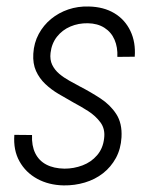

<svg xmlns="http://www.w3.org/2000/svg" viewBox="-20 -558 474 588"><path d="M298.8 -133.8Q302.7 -162.6 287.8 -182.9Q272.9 -203.1 250 -217.8Q227.1 -232.4 205.6 -243.7Q182.1 -256.8 159.4 -270.3Q136.7 -283.7 118.7 -300.8Q100.6 -317.9 90.3 -340.6Q80.1 -363.3 82 -393.6Q84 -426.8 98.6 -453.9Q113.3 -481 136.5 -500Q159.7 -519 189.2 -529.1Q218.8 -539.1 252 -538.1Q297.4 -537.1 330.1 -517.6Q362.8 -498 379.4 -463.1Q396 -428.2 392.6 -384.3L339.4 -383.8Q340.8 -413.1 330.8 -436.3Q320.8 -459.5 299.8 -472.9Q278.8 -486.3 249 -486.8Q220.2 -487.3 195.6 -476.8Q170.9 -466.3 154.5 -445.6Q138.2 -424.8 134.8 -396Q132.3 -375 139.9 -359.4Q147.5 -343.8 161.4 -332Q175.3 -320.3 192.1 -311Q209 -301.8 224.1 -293.5Q257.3 -276.4 287.6 -256.6Q317.9 -236.8 336.2 -208.5Q354.5 -180.2 352.1 -137.7Q350.1 -102.1 335 -74.2Q319.8 -46.4 295.4 -27.3Q271 -8.3 239.7 1Q208.5 10.3 174.8 9.8Q128.9 8.8 93.8 -10.5Q58.6 -29.8 39.6 -64Q20.5 -98.1 23.9 -145L78.1 -144.5Q76.7 -111.8 87.9 -88.9Q99.1 -65.9 121.8 -54Q144.5 -42 177.7 -41.5Q206.1 -41.5 232.7 -51.5Q259.3 -61.5 277.3 -82.5Q295.4 -103.5 298.8 -133.8Z"/></svg>

Font: Roboto Condensed Light
Style: Italic
Weight: 300
Italic angle: -12°
Designer: Christian Robertson
Foundry: Google
Version: Version 3.0; 2020